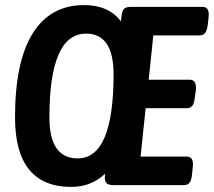

<svg xmlns="http://www.w3.org/2000/svg" viewBox="-20 -727 840 754"><path d="M260 7Q39 7 39 -266Q39 -485 108.5 -596Q178 -707 310 -707Q407 -707 455 -643L457 -663Q459 -682 466 -691Q473 -700 494 -700H776Q804 -700 799 -658L796 -630Q793 -607 785.5 -597.5Q778 -588 764 -588H582L564 -414H725Q753 -414 749 -372L745 -344Q743 -322 735.5 -312Q728 -302 713 -302H552L532 -112H714Q742 -112 737 -70L734 -42Q732 -19 724.5 -9.5Q717 0 702 0H426Q405 0 397.5 -9Q390 -18 392 -37L393 -45Q338 7 260 7ZM285 -105Q426 -105 426 -435Q426 -595 318 -595Q174 -595 174 -266Q174 -105 285 -105Z"/></svg>

Font: Asap Condensed Condensed SemiBold
Style: Italic
Weight: 600
Width: 3
Italic angle: -6°
Designer: Pablo Cosgaya
Foundry: Omnibus-Type
Version: Version 3.001; ttfautohint (v1.8.4.7-5d5b)